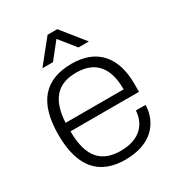

<svg xmlns="http://www.w3.org/2000/svg" viewBox="-175 -835 886 959"><g transform="rotate(-30 268.0 -355.5)"><path d="M137 -591H198L271 -683L345 -591H405L299 -723H243ZM269 12C425 12 489 -79 492 -175H436C432 -103 385 -38 271 -38C164 -38 101 -95 101 -248H496V-296C496 -447 420 -538 275 -538C121 -538 40 -452 40 -263C40 -74 122 12 269 12ZM101 -297C108 -429 165 -488 271 -488C367 -488 436 -439 436 -297Z"/></g></svg>

Font: Archivo ExtraLight
Style: Regular
Weight: 200
Designer: Hector Gatti
Foundry: Omnibus-Type
Version: Version 2.001